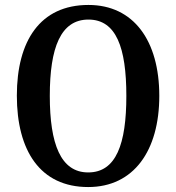

<svg xmlns="http://www.w3.org/2000/svg" viewBox="-20 -745 711 775"><path d="M336 10C520 10 623 -137 623 -358C623 -580 520 -725 337 -725C142 -725 48 -580 48 -359C48 -137 142 10 336 10ZM336 -49C225 -49 181 -164 181 -358C181 -553 225 -666 337 -666C449 -666 490 -553 490 -358C490 -164 449 -49 336 -49Z"/></svg>

Font: Noto Serif Ethiopic Condensed SemiBold
Style: Regular
Weight: 600
Width: 3
Designer: Monotype Design Team
Foundry: Monotype Imaging Inc.
Version: Version 2.102